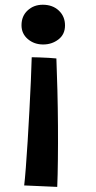

<svg xmlns="http://www.w3.org/2000/svg" viewBox="-20 -566 394 790"><path d="M156 -546.5Q196.5 -546.5 222 -522.5Q247.5 -498.5 247.5 -461.5Q247.5 -424.5 220.5 -403.8Q193.5 -383 157.5 -383Q120.5 -383 94.5 -405.2Q68.5 -427.5 68.5 -462Q68.5 -500 93.8 -523.2Q119 -546.5 156 -546.5ZM110.5 -330.5Q121 -330.5 140.8 -329.8Q160.5 -329 180.5 -328Q200.5 -327 212 -325.5Q214.5 -265.5 216.2 -193.8Q218 -122 218.5 -48.2Q219 25.5 218.2 91Q217.5 156.5 215.5 203L79.5 197Q82.5 173 86.2 124.8Q90 76.5 93.8 15Q97.5 -46.5 101 -111.2Q104.5 -176 107 -233.5Q109.5 -291 110.5 -330.5Z"/></svg>

Font: Grandstander Medium
Style: Regular
Weight: 500
Designer: Tyler Finck
Foundry: Etcetera Type Co
Version: Version 1.200; ttfautohint (v1.8.3)